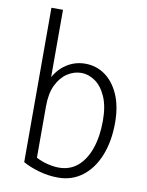

<svg xmlns="http://www.w3.org/2000/svg" viewBox="-91 -890 740 964"><g transform="rotate(10 278.5 -408.0)"><path d="M272 9Q222 9 173.5 -5Q125 -19 92 -38V-825H151V-424H125Q153 -504 201 -541Q249 -578 309 -578Q365 -578 409.5 -546.5Q454 -515 480.5 -455.5Q507 -396 507 -311Q507 -217 478 -144.5Q449 -72 396 -31.5Q343 9 272 9ZM267 -41Q324 -41 363.5 -75Q403 -109 424 -170Q445 -231 445 -311Q445 -385 423.5 -433.5Q402 -482 368 -505.5Q334 -529 298 -529Q260 -529 226.5 -507Q193 -485 172 -442Q151 -399 151 -333V-71Q179 -56 210.5 -48.5Q242 -41 267 -41Z"/></g></svg>

Font: Yaldevi Light
Style: Regular
Weight: 300
Designer: Sol Matas, Rajitha Manaperi, Kosala Senevirathne
Foundry: Mooniak
Version: Version 1.100